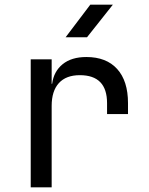

<svg xmlns="http://www.w3.org/2000/svg" viewBox="-20 -805 640 825"><path d="M112 0V-550H202V-445H204Q211 -498 249 -529Q287 -560 351 -560Q437 -560 483.5 -508.5Q530 -457 530 -362V-315H440V-362Q440 -482 323 -482Q264 -482 233 -448Q202 -414 202 -350V0ZM262 -645 368 -785H465L354 -645Z"/></svg>

Font: JetBrains Mono NL
Style: Regular
Weight: 400
Monospace: yes
Designer: Philipp Nurullin, Konstantin Bulenkov
Foundry: JetBrains
Version: Version 2.305; ttfautohint (v1.8.4.7-5d5b)